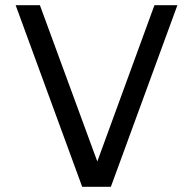

<svg xmlns="http://www.w3.org/2000/svg" viewBox="-20 -716 740 736"><path d="M660 -696 405 0H295L40 -696H133L353 -97L572 -696Z"/></svg>

Font: Amiko
Style: Regular
Weight: 400
Designer: Pablo Impallari, Rodrigo Fuenzalida, Andres Torresi
Foundry: Impallari Type
Version: Version 1.001; ttfautohint (v1.3)